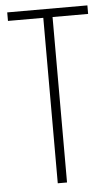

<svg xmlns="http://www.w3.org/2000/svg" viewBox="-52 -749 449 785"><g transform="rotate(-5 172.5 -357.0)"><path d="M191 0V-679H337V-714H8V-679H153V0Z"/></g></svg>

Font: Noto Sans Gurmukhi UI ExtraCondensed ExtraLight
Style: Regular
Weight: 200
Width: 2
Designer: Jelle Bosma - Monotype Design Team
Foundry: Monotype Imaging Inc.
Version: Version 2.004